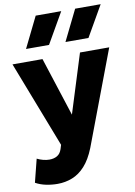

<svg xmlns="http://www.w3.org/2000/svg" viewBox="-105 -833 791 1122"><g transform="rotate(-10 291.0 -272.0)"><path d="M144 223.5Q109 223.5 75.5 216.5Q42 209.5 14 194L48.5 57Q65 65.5 84.5 70.5Q104 75.5 121 75.5Q148.5 75.5 167.8 64Q187 52.5 195.5 26L203 2L5 -510H183L296 -160.5L405.5 -510H579L367.5 50.5Q341.5 115.5 307.2 153.2Q273 191 231.5 207.2Q190 223.5 144 223.5ZM332.5 -585 422 -767H573.5L469 -585ZM98.5 -585 188 -767H339.5L235 -585Z"/></g></svg>

Font: Geologica Cursive
Style: Bold
Weight: 700
Designer: Sindre Bremnes, Frode Helland
Foundry: Monokrom Skriftforlag AS
Version: Version 1.010;gftools[0.9.28]